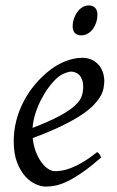

<svg xmlns="http://www.w3.org/2000/svg" viewBox="-20 -671 433 711"><path d="M190.9 -381.8Q174.8 -367.2 159.4 -346.2Q144 -325.2 131.6 -300.8Q119.1 -276.4 110.8 -249.8Q102.5 -223.1 100.6 -197.3Q164.6 -222.2 201.9 -242.4Q239.3 -262.7 258.3 -280.8Q277.3 -298.8 282.7 -315.4Q288.1 -332 288.1 -349.1Q288.1 -364.3 284.2 -375.2Q280.3 -386.2 273.9 -392.8Q267.6 -399.4 259.5 -402.6Q251.5 -405.8 243.2 -405.8Q235.4 -405.8 220.2 -400.1Q205.1 -394.5 190.9 -381.8ZM366.2 -371.1Q366.2 -357.4 363 -342.3Q359.9 -327.1 349.9 -311Q339.8 -294.9 322 -277.3Q304.2 -259.8 274.7 -241Q245.1 -222.2 202.6 -201.9Q160.2 -181.6 101.1 -159.7Q104 -132.3 112.5 -109.9Q121.1 -87.4 132.6 -71.3Q144 -55.2 157.5 -46.1Q170.9 -37.1 184.1 -37.1Q194.3 -37.1 209 -39.3Q223.6 -41.5 242.9 -48.8Q262.2 -56.2 286.4 -70.3Q310.5 -84.5 339.8 -107.9Q345.2 -105 349.4 -98.4Q353.5 -91.8 355 -87.9Q314.9 -53.2 284.2 -32Q253.4 -10.7 229.2 0.7Q205.1 12.2 185.8 16.1Q166.5 20 148.9 20Q132.8 20 112.3 11Q91.8 2 73.7 -17.8Q55.7 -37.6 43.2 -69.6Q30.8 -101.6 30.8 -147.9Q30.8 -186 40 -222.9Q49.3 -259.8 66.7 -293.7Q84 -327.6 109.4 -357.9Q134.8 -388.2 167 -413.1Q178.2 -421.9 192.4 -429.9Q206.5 -438 221.9 -444.1Q237.3 -450.2 253.2 -453.6Q269 -457 284.2 -457Q305.2 -457 320.6 -449.5Q335.9 -441.9 346.2 -429.7Q356.4 -417.5 361.3 -402.1Q366.2 -386.7 366.2 -371.1ZM340.8 -616.2Q340.8 -602.5 336.7 -589.1Q332.5 -575.7 324.7 -564.7Q316.9 -553.7 305.7 -546.9Q294.4 -540 280.8 -540Q265.6 -540 257.3 -548.8Q249 -557.6 249 -574.2Q249 -587.4 253.4 -600.8Q257.8 -614.3 265.6 -625.5Q273.4 -636.7 284.4 -643.8Q295.4 -650.9 309.1 -650.9Q324.2 -650.9 332.5 -641.8Q340.8 -632.8 340.8 -616.2Z"/></svg>

Font: Akkhara
Style: Italic
Weight: 400
Italic angle: -7°
Designer: J. Victor Gaultney
Version: Version 1.00 June 13, 2006, initial release